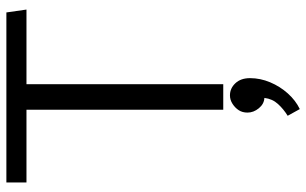

<svg xmlns="http://www.w3.org/2000/svg" viewBox="-199 -521 960 602"><g transform="rotate(-90 281.0 -220.0)"><path d="M543 -680H10V-617H238V0H318V-617H552ZM283 21Q269 21 256.5 29Q244 37 236.5 48.5Q229 60 229 76Q229 95 242.5 111.5Q256 128 275 129Q272 154 256 171.5Q240 189 219 202L240 240Q267 227 289 202.5Q311 178 324 147Q337 116 337 84Q337 55 321 38Q305 21 283 21Z"/></g></svg>

Font: Catamaran
Style: Regular
Weight: 400
Designer: Pria Ravichandran
Version: Version 2.000